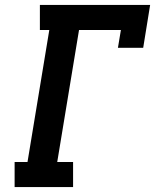

<svg xmlns="http://www.w3.org/2000/svg" viewBox="-20 -755 640 775"><path d="M39 0V-101H91L179 -634H141V-735H586L558 -562H456L468 -634H299L211 -101H275V0Z"/></svg>

Font: Iosevka Curly Slab ExObl
Style: Bold
Weight: 700
Width: 7
Italic angle: -9°
Monospace: yes
Designer: Belleve Invis
Foundry: Belleve Invis
Version: Version 11.0.0; ttfautohint (v1.8.3)